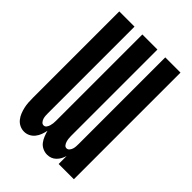

<svg xmlns="http://www.w3.org/2000/svg" viewBox="-218 -831 936 936"><g transform="rotate(45 250.0 -363.5)"><path d="M125 8Q109 8 94.5 1Q80 -6 70 -18.5Q60 -31 54 -46Q48 -61 44.5 -76.5Q41 -92 40 -107.5Q39 -123 39 -139V-735H144V-139Q144 -130 144.5 -121.5Q145 -113 147.5 -104.5Q150 -96 156 -88.5Q162 -81 171 -81Q180 -81 185.5 -88.5Q191 -96 193.5 -104.5Q196 -113 197 -121.5Q198 -130 198 -139V-735H302V-139Q302 -130 303 -121.5Q304 -113 306.5 -104.5Q309 -96 314.5 -88.5Q320 -81 329 -81Q338 -81 344 -88.5Q350 -96 352.5 -104.5Q355 -113 355.5 -121.5Q356 -130 356 -139V-735H461V0H356V-55Q352 -42 346 -31Q340 -20 330.5 -10.5Q321 -1 309 3.5Q297 8 284 8Q268 8 253 1Q238 -6 228.5 -18.5Q219 -31 213 -46Q207 -61 203 -76Q200 -61 194.5 -46Q189 -31 179 -18.5Q169 -6 155 1Q141 8 125 8Z"/></g></svg>

Font: Iosevka Extrabold
Style: Regular
Weight: 800
Monospace: yes
Designer: Belleve Invis
Foundry: Belleve Invis
Version: Version 32.5.0; ttfautohint (v1.8.4)